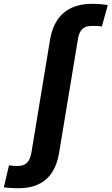

<svg xmlns="http://www.w3.org/2000/svg" viewBox="-155 -770 584 1005"><path d="M-57.1 215.3Q-71.8 215.3 -85.2 214.8Q-98.6 214.4 -111.1 213.1Q-123.5 211.9 -134.8 210.4L-107.9 95.2Q-98.6 96.7 -86.7 97.9Q-74.7 99.1 -64.9 99.1Q-31.7 99.1 -14.4 82.8Q2.9 66.4 9.3 29.8L107.4 -564.9Q117.7 -625 145.8 -666.3Q173.8 -707.5 219.2 -728.8Q264.6 -750 325.2 -750Q349.1 -750 370.1 -748.3Q391.1 -746.6 409.2 -743.2L378.4 -631.8Q368.7 -633.3 354.7 -633.8Q340.8 -634.3 325.2 -634.3Q293.5 -634.3 276.4 -618.4Q259.3 -602.5 253.4 -567.9L154.3 30.3Q144.5 90.8 117.7 132.1Q90.8 173.3 46.9 194.3Q2.9 215.3 -57.1 215.3Z"/></svg>

Font: Inter 20pt
Style: Bold Italic
Weight: 700
Italic angle: -9.3988°
Version: Version 4.001;git-66647c0bb